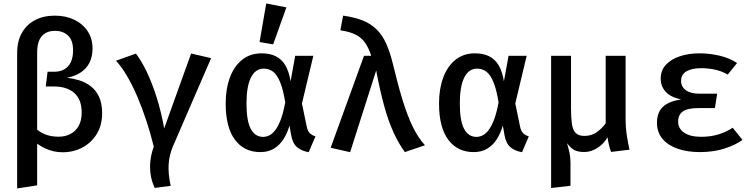

<svg xmlns="http://www.w3.org/2000/svg" viewBox="-20 -842 4240 1080"><path d="M289 -754Q350 -754 397.8 -731Q445.5 -708 473 -666.5Q500.5 -625 500.5 -570Q500.5 -521 482.2 -487Q464 -453 431.5 -432.8Q399 -412.5 356.5 -404.5Q390 -401 424.8 -390.5Q459.5 -380 489 -358Q518.5 -336 536.5 -298.8Q554.5 -261.5 554.5 -205Q554.5 -138.5 524.8 -89.2Q495 -40 444.5 -12.8Q394 14.5 331.5 14.5Q281.5 14.5 234.8 -7Q188 -28.5 148.5 -69L170.5 -129Q198.5 -101 232 -87Q265.5 -73 310.5 -73Q346 -73 375.2 -87.8Q404.5 -102.5 422 -132.8Q439.5 -163 439.5 -208.5Q439.5 -282 398 -318.8Q356.5 -355.5 283.5 -355.5H237.5L247.5 -438.5H287.5Q316.5 -438.5 340.2 -451.2Q364 -464 377.5 -490.8Q391 -517.5 391 -559Q391 -615.5 362.8 -642Q334.5 -668.5 289.5 -668.5Q241 -668.5 215 -638.5Q189 -608.5 189 -546V200.5L76.5 218V-543.5Q76.5 -610 103 -657Q129.5 -704 177.2 -729Q225 -754 289 -754Z M1055 -541 1167.5 -515 953.5 -20.5Q931.5 31 928.5 83.2Q925.5 135.5 940 203.5L850.5 215Q834 181.5 827.8 142.5Q821.5 103.5 826 62.8Q830.5 22 845 -17Q827 -90.5 803.5 -162.2Q780 -234 752.5 -298.2Q725 -362.5 694.5 -414.5Q664 -466.5 632.5 -500.5L744.5 -540.5Q776.5 -499 806.5 -435.8Q836.5 -372.5 861.8 -292.2Q887 -212 903.5 -119.5Z M1451.5 -542Q1497.5 -542 1530.8 -525.8Q1564 -509.5 1584.8 -475Q1605.5 -440.5 1614.5 -384.5L1640.5 -528H1742.5L1678.5 -260L1705 -131.5Q1710.5 -105 1722.2 -93.2Q1734 -81.5 1754.5 -75L1716.5 14Q1677 7.5 1651.8 -13.5Q1626.5 -34.5 1618 -80.5L1608.5 -135.5Q1595.5 -91.5 1573.8 -58Q1552 -24.5 1520.2 -5.5Q1488.5 13.5 1444 13.5Q1353.5 13.5 1301.5 -56Q1249.5 -125.5 1249.5 -260Q1249.5 -342 1273 -405.5Q1296.5 -469 1341.8 -505.5Q1387 -542 1451.5 -542ZM1464 -456Q1417 -456 1391.8 -406.5Q1366.5 -357 1366.5 -260Q1366.5 -161.5 1390.8 -116.8Q1415 -72 1460 -72Q1476.5 -72 1493.8 -80Q1511 -88 1527.5 -109Q1544 -130 1558.8 -168.2Q1573.5 -206.5 1584.5 -266.5Q1572.5 -340 1555.2 -381.2Q1538 -422.5 1515.5 -439.2Q1493 -456 1464 -456ZM1477.5 -822.5 1591 -800.5 1516.5 -592.5 1440 -605.5Z M2027.5 -528H2068Q2054 -572 2034.2 -600.8Q2014.5 -629.5 1981.8 -646.5Q1949 -663.5 1894.5 -671.5L1910 -754Q1974.5 -745 2020.2 -726.8Q2066 -708.5 2098 -677Q2130 -645.5 2151.8 -597.8Q2173.5 -550 2190 -482.5Q2217.5 -367.5 2244.2 -280.2Q2271 -193 2301.2 -130.2Q2331.5 -67.5 2370.5 -25L2257.5 13.5Q2222 -34.5 2193 -98.5Q2164 -162.5 2140.5 -248Q2117 -333.5 2096 -445.5L1949.5 14L1840 -11Z M2651.5 -542Q2697.5 -542 2730.8 -525.8Q2764 -509.5 2784.8 -475Q2805.5 -440.5 2814.5 -384.5L2840.5 -528H2942.5L2878.5 -260L2905 -131.5Q2910.5 -105 2922.2 -93.2Q2934 -81.5 2954.5 -75L2916.5 14Q2877 7.5 2851.8 -13.5Q2826.5 -34.5 2818 -80.5L2808.5 -135.5Q2795.5 -91.5 2773.8 -58Q2752 -24.5 2720.2 -5.5Q2688.5 13.5 2644 13.5Q2553.5 13.5 2501.5 -56Q2449.5 -125.5 2449.5 -260Q2449.5 -342 2473 -405.5Q2496.5 -469 2541.8 -505.5Q2587 -542 2651.5 -542ZM2664 -456Q2617 -456 2591.8 -406.5Q2566.5 -357 2566.5 -260Q2566.5 -161.5 2590.8 -116.8Q2615 -72 2660 -72Q2676.5 -72 2693.8 -80Q2711 -88 2727.5 -109Q2744 -130 2758.8 -168.2Q2773.5 -206.5 2784.5 -266.5Q2772.5 -340 2755.2 -381.2Q2738 -422.5 2715.5 -439.2Q2693 -456 2664 -456Z M3499 -528V-175.5Q3499 -124 3506 -79.5Q3513 -35 3521 0L3417.5 12.5Q3411.5 -1 3405.8 -25Q3400 -49 3397.5 -69.5Q3375 -32 3339.8 -9.5Q3304.5 13 3266.5 13Q3231 13 3210.5 2Q3190 -9 3169.5 -36.5Q3178.5 -6.5 3183.8 19.5Q3189 45.5 3189 74V203L3080 215.5V-528H3192V-230.5Q3192 -182 3196.5 -147.8Q3201 -113.5 3217 -95.5Q3233 -77.5 3267.5 -77.5Q3307 -77.5 3336.8 -98.5Q3366.5 -119.5 3387 -148.5V-528Z M4001.5 -234H3908.5Q3847.5 -234 3821 -215.2Q3794.5 -196.5 3794.5 -158Q3794.5 -119 3828.2 -95.8Q3862 -72.5 3924 -72.5Q3977.5 -72.5 4021.2 -86Q4065 -99.5 4101.5 -123.5L4156.5 -55Q4115.5 -25.5 4054.2 -6Q3993 13.5 3916 13.5Q3847 13.5 3792.5 -5.2Q3738 -24 3706.8 -60.8Q3675.5 -97.5 3675.5 -151Q3675.5 -211 3709.8 -242Q3744 -273 3811.5 -282.5Q3752.5 -295 3724.5 -325.8Q3696.5 -356.5 3696.5 -400Q3696.5 -446.5 3726 -478Q3755.5 -509.5 3805.2 -525.8Q3855 -542 3915.5 -542Q3970.5 -542 4026.8 -529Q4083 -516 4126 -487.5L4073.5 -422.5Q4041.5 -441.5 4003 -450Q3964.5 -458.5 3925.5 -458.5Q3871.5 -458.5 3841.2 -440.8Q3811 -423 3811 -386.5Q3811 -354 3838 -334.5Q3865 -315 3914.5 -315H4014Z"/></svg>

Font: Fira Code Light Medium
Style: Regular
Weight: 500
Monospace: yes
Version: Version 5.002